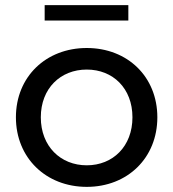

<svg xmlns="http://www.w3.org/2000/svg" viewBox="-20 -722 675 748"><path d="M154 -642H480V-702H154ZM318 6C477 6 593 -107 593 -265C593 -423 477 -535 318 -535C159 -535 42 -423 42 -265C42 -107 159 6 318 6ZM318 -78C216 -78 139 -152 139 -265C139 -378 216 -451 318 -451C420 -451 496 -378 496 -265C496 -152 420 -78 318 -78Z"/></svg>

Font: AWKNG-Font Medium
Style: Regular
Weight: 500
Designer: Awakening Church
Foundry: Awakening Church
Version: Version 1.700;PS 001.700;hotconv 1.0.88;makeotf.lib2.5.64775